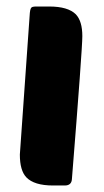

<svg xmlns="http://www.w3.org/2000/svg" viewBox="-20 -570 320 590"><path d="M143 0Q85 0 61 -25Q41 -46 41 -95Q41 -101 71 -521Q72 -542 76 -546Q78 -550 92 -550H131Q189 -550 213 -526Q233 -505 233 -459Q233 -419 201 -20Q200 0 179 0Z"/></svg>

Font: PoetsenOne
Style: Regular
Weight: 400
Designer: Rodrigo Fuenzalida, Pablo Impallari
Foundry: Pablo Impallari, Rodrigo Fuenzalida
Version: Version 1.000